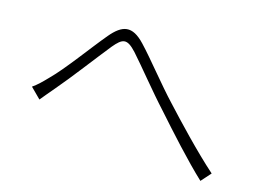

<svg xmlns="http://www.w3.org/2000/svg" viewBox="-81 -763 1162 858"><g transform="rotate(15 500.0 -334.0)"><path d="M66 -261 113 -214C127 -232 150 -258 169 -281C225 -346 313 -463 364 -526C402 -571 421 -580 468 -529C514 -478 591 -381 658 -308C729 -228 824 -122 902 -49L942 -94C855 -171 748 -285 689 -349C622 -420 547 -517 492 -575C430 -641 386 -629 334 -567C276 -498 189 -377 131 -320C107 -295 89 -277 66 -261Z"/></g></svg>

Font: Noto Sans TC Light
Style: Regular
Weight: 300
Designer: Ryoko NISHIZUKA 西塚涼子 (kana, bopomofo & ideographs); Paul D. Hunt (Latin, Greek & Cyrillic); Sandoll Communications 산돌커뮤니
Foundry: Adobe
Version: Version 2.004;hotconv 1.0.118;makeotfexe 2.5.65603